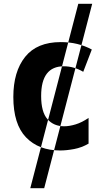

<svg xmlns="http://www.w3.org/2000/svg" viewBox="-20 -780 540 1008"><path d="M139 208 391 -760H464L212 208ZM296 10Q329 10 369 2.5Q409 -5 445 -26V-161Q410 -137 377 -127Q344 -117 317 -117Q262 -117 229 -154.5Q196 -192 196 -276Q196 -432 315 -432Q368 -432 417 -403L462 -520Q390 -559 299 -559Q174 -559 112 -481.5Q50 -404 50 -271Q50 -128 116.5 -59Q183 10 296 10Z"/></svg>

Font: Noto Sans Mono Condensed Extra
Style: Regular
Weight: 800
Width: 3
Designer: Monotype Design Team
Foundry: Monotype Imaging Inc.
Version: Version 1.900